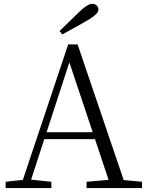

<svg xmlns="http://www.w3.org/2000/svg" viewBox="-20 -960 752 980"><path d="M297.9 -784.2 284.2 -801.8Q344.7 -860.4 388.7 -903.3Q428.7 -940.4 450.2 -940.4Q473.6 -940.4 481.4 -919.9Q482.4 -915 482.4 -911.1Q482.4 -890.6 438.5 -863.3Q433.6 -860.4 428.7 -857.4Q406.2 -843.8 297.9 -784.2ZM217.8 -285.2H453.1L334 -641.6ZM611.3 -41 705.1 -32.2V0H421.9V-32.2L534.2 -42L464.8 -250H206.1L138.7 -43L242.2 -32.2V0H8.8V-32.2L96.7 -42L328.1 -733.4H376Z"/></svg>

Font: GenYoMin JP Light
Style: Regular
Weight: 300
Version: Version 1.001;PS 1;hotconv 16.6.51;makeotf.lib2.5.65220 DEVE